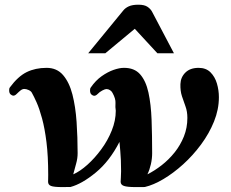

<svg xmlns="http://www.w3.org/2000/svg" viewBox="-20 -781 974 809"><path d="M242.2 7.3Q207 7.3 194.8 2.4Q182.6 -2.4 182.6 -15.1Q182.6 -19.5 182.9 -27.3Q183.1 -35.2 183.1 -44.4Q183.1 -123.5 175.8 -182.1Q168.5 -240.7 157.2 -282Q146 -323.2 134.3 -349.4Q122.6 -375.5 114.3 -390.1Q110.8 -397 100.8 -401.6Q90.8 -406.2 82.5 -406.2Q74.7 -406.2 67.1 -400.4Q59.6 -394.5 49.8 -384.8Q43 -377.9 36.1 -377.9Q31.2 -377.9 24.9 -383.1Q18.6 -388.2 18.6 -400.4Q18.6 -403.3 19 -406.5Q19.5 -409.7 21.5 -412.6Q55.7 -459 92.3 -477.1Q128.9 -495.1 176.3 -495.1Q219.7 -495.1 245.8 -464.6Q272 -434.1 285.2 -382.8Q298.3 -331.5 302.7 -267.3Q307.1 -203.1 307.1 -135.7Q307.1 -113.3 300.8 -91.6Q294.4 -69.8 288.6 -46.4Q317.4 -59.1 348.4 -86.9Q379.4 -114.7 406.7 -151.9Q434.1 -189 450.9 -231Q467.8 -272.9 467.8 -314.5Q465.3 -329.1 466.6 -346.9Q467.8 -364.7 454.1 -389.6Q450.7 -396.5 443.6 -401.1Q436.5 -405.8 428.2 -405.8Q422.9 -405.8 411.1 -399.7Q399.4 -393.6 390.6 -384.3Q383.8 -377.4 376.5 -377.4Q371.6 -377.4 365.5 -382.6Q359.4 -387.7 359.4 -399.9Q359.4 -402.8 359.9 -406.2Q360.4 -409.7 362.3 -412.1Q382.8 -441.9 408.4 -460Q434.1 -478 458.7 -486.6Q483.4 -495.1 501.5 -495.1Q545.9 -495.6 570.3 -468Q594.7 -440.4 605.5 -391.1Q616.2 -341.8 618.7 -276.4Q621.1 -210.9 621.1 -135.7Q621.1 -112.3 615.7 -88.9Q610.4 -65.4 601.1 -46.4Q631.3 -61.5 661.4 -85Q691.4 -108.4 715.8 -138.9Q740.2 -169.4 754.9 -206.1Q769.5 -242.7 769.5 -284.2Q769.5 -311 761.7 -332.3Q753.9 -353.5 746.6 -375.7Q739.3 -397.9 740.2 -426.8Q741.2 -455.6 761.2 -475.3Q781.2 -495.1 816.9 -495.1Q848.1 -495.1 866.9 -476.3Q885.7 -457.5 894 -429.2Q902.3 -400.9 902.3 -371.6Q902.3 -319.8 881.8 -269Q861.3 -218.3 827.1 -172.1Q793 -126 751.7 -88.6Q710.4 -51.3 668.5 -26.4Q626.5 -1.5 590.8 6.8Q589.4 7.3 582.5 7.3Q575.7 7.3 551.3 7.3Q516.1 7.3 502.2 2.4Q488.3 -2.4 488.3 -15.1Q488.3 -19.5 489.3 -33.4Q490.2 -47.4 490.2 -59.6Q490.2 -85.9 489.3 -106.2Q488.3 -126.5 486.8 -144.8Q485.4 -163.1 483.4 -183.1Q441.9 -102.1 383.8 -54.2Q325.7 -6.3 277.3 6.8Q275.9 7.3 242.2 7.3ZM351.6 -556.6 499 -736.3Q507.8 -747.6 522.9 -754.4Q538.1 -761.2 563 -761.2Q588.4 -761.2 601.3 -752.4Q614.3 -743.7 620.6 -731.9L712.9 -556.6H643.1L547.9 -659.7L423.8 -556.6Z"/></svg>

Font: Gelasio
Style: Italic
Weight: 400
Italic angle: -8.5°
Designer: Eben Sorkin
Foundry: Eben Sorkin
Version: Version 1.008